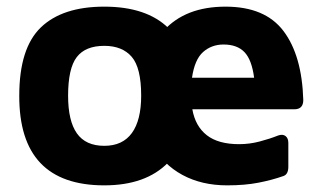

<svg xmlns="http://www.w3.org/2000/svg" viewBox="-20 -543 971 578"><path d="M294 15Q37 15 38 -255Q38 -398 103 -460.5Q168 -523 294 -523Q421 -523 487 -458.5Q553 -394 553 -255Q553 -122 486 -53.5Q419 15 294 15ZM294 -104Q349 -104 377 -142.5Q405 -181 405 -255Q405 -339 376.5 -372Q348 -405 294 -405Q237 -405 211 -371Q185 -337 185 -255Q185 -179 211.5 -141.5Q238 -104 294 -104ZM664 15Q587 15 529 -16.5Q471 -48 439 -106Q407 -164 407 -246Q407 -378 472.5 -450.5Q538 -523 659 -523Q778 -523 833.5 -449.5Q889 -376 893 -242Q893 -214 866 -214H559Q568 -163 602.5 -136Q637 -109 700 -109Q731 -109 761.5 -117Q792 -125 817 -135Q831 -140 839.5 -133.5Q848 -127 848 -113V-41Q848 -18 833 -13Q799 -1 758 7Q717 15 664 15ZM653 -409Q617 -409 591.5 -386.5Q566 -364 558 -309H745Q738 -363 716 -386Q694 -409 653 -409Z"/></svg>

Font: Pitagon Sans
Style: Bold
Weight: 700
Designer: Travis Tran
Foundry: Pitagon
Version: Version 1.001; ttfautohint (v1.8.4.7-5d5b);gftools[0.9.26]